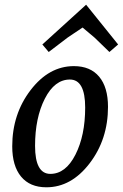

<svg xmlns="http://www.w3.org/2000/svg" viewBox="-20 -785 522 816"><path d="M294 -504Q364 -504 401.5 -459Q439 -414 439 -331Q439 -193 361 -91Q283 11 177 11Q107 11 69.5 -34.5Q32 -80 32 -163Q32 -300 110 -402Q188 -504 294 -504ZM342 -328Q342 -447 277 -447Q212 -447 170.5 -365.5Q129 -284 129 -165Q129 -46 194 -46Q259 -46 300.5 -127.5Q342 -209 342 -328ZM346 -765 482 -596 445 -564 382 -625 331 -668Q316 -658 293 -642.5Q270 -627 267 -625L187 -564L160 -596Z"/></svg>

Font: Andada
Style: Italic
Weight: 400
Italic angle: -8.29999°
Designer: Carolina Giovagnoli
Foundry: Carolina Giovagnoli
Version: Version 1.003